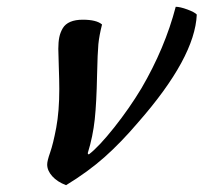

<svg xmlns="http://www.w3.org/2000/svg" viewBox="-20 -498 600 566"><path d="M151.9 -354Q151.9 -374 154.8 -388.2Q157.7 -402.3 165 -414.8Q172.4 -427.2 187.3 -433.6Q202.1 -439.9 224.1 -439.9Q264.6 -439.9 280.8 -425.8Q272.5 -393.1 270 -367.9Q267.6 -342.8 266.1 -274.9Q264.6 -196.3 259.3 -146Q253.9 -95.7 238.8 -46.9Q238.8 -43 242.2 -43Q271.5 -65.4 316.7 -122.3Q361.8 -179.2 397 -237.8Q466.3 -356.4 498 -478Q510.7 -478 532.5 -470Q554.2 -461.9 560.1 -455.1Q554.7 -328.1 387.2 -137.2Q336.9 -78.1 288.3 -34.9Q239.7 8.3 174.8 47.9Q148.9 38.1 134 21.5Q119.1 4.9 119.1 -13.2Q119.1 -23.9 127.9 -48.8Q136.7 -73.7 145.8 -121.8Q154.8 -169.9 154.8 -235.8Q154.8 -260.3 153.3 -302.5Q151.9 -344.7 151.9 -354Z"/></svg>

Font: Kaushan Script
Style: Regular
Weight: 400
Designer: Pablo Impallari
Foundry: Pablo Impallari
Version: Version 1.002